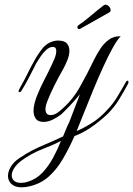

<svg xmlns="http://www.w3.org/2000/svg" viewBox="-20 -513 568 819"><path d="M320 -389H318Q310 -389 310 -398Q310 -402 314 -405Q337 -420 367 -445.5Q397 -471 422 -490Q427 -493 430 -493Q438 -493 445 -485.5Q452 -478 452 -470Q452 -463 446 -460ZM105 282Q89 286 73 286Q44 286 29 272Q14 258 14 237Q14 219 26 198.5Q38 178 62 162Q93 141 118.5 128Q144 115 174 102.5Q204 90 249 69Q256 53 262 37.5Q268 22 275 9L321 -111Q299 -84 277 -61Q255 -38 241 -25Q221 -10 202.5 -1.5Q184 7 166 7Q142 7 132.5 -7Q123 -21 123 -40Q123 -56 127.5 -73Q132 -90 138 -105Q152 -140 168.5 -171.5Q185 -203 201 -237Q205 -245 212.5 -263Q220 -281 220 -296Q220 -313 205 -313Q191 -313 176.5 -299.5Q162 -286 151 -269Q140 -252 134 -242Q134 -242 124.5 -223Q115 -204 100.5 -176.5Q86 -149 71 -125Q68 -120 63 -120Q59 -120 59 -124Q59 -126 64 -136Q86 -175 98.5 -201Q111 -227 127 -255Q143 -284 164 -310Q178 -325 194.5 -332.5Q211 -340 227 -340Q255 -340 265.5 -327.5Q276 -315 276 -297Q276 -278 268 -258Q260 -238 252 -223Q227 -179 211 -146.5Q195 -114 183 -84Q174 -62 174 -48Q174 -22 196 -22Q214 -22 233 -38Q286 -81 319 -139Q352 -197 382 -260Q392 -280 407 -303.5Q422 -327 444 -343.5Q466 -360 495 -358Q481 -345 461.5 -310Q442 -275 420.5 -228Q399 -181 378 -130Q357 -79 338.5 -32.5Q320 14 307 46Q334 35 370.5 12.5Q407 -10 439 -46Q462 -70 480.5 -100.5Q499 -131 518 -165Q521 -169 524 -169Q528 -169 528 -163Q528 -158 526 -155Q508 -122 488 -89Q468 -56 439 -27Q403 7 366.5 31.5Q330 56 298 67Q274 121 247.5 166Q221 211 187 241Q153 271 105 282ZM99 262Q135 251 161 223.5Q187 196 206.5 160Q226 124 240 88Q208 105 160 123.5Q112 142 69 174Q50 189 40 205Q30 221 30 235Q30 249 40 258Q50 267 69 267Q75 267 82.5 266Q90 265 99 262Z"/></svg>

Font: MonteCarlo
Style: Regular
Weight: 400
Designer: Robert E. Leuschke
Foundry: Robert E. Leuschke
Version: Version 1.010; ttfautohint (v1.8.3)